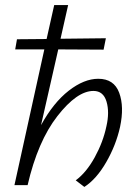

<svg xmlns="http://www.w3.org/2000/svg" viewBox="-20 -731 537 758"><path d="M368 -420Q430 -420 450.5 -365Q471 -310 454 -230Q438 -158 399.5 -91Q361 -24 313 7L279 -19Q321 -50 354 -110Q387 -170 400 -232Q413 -288 400.5 -330Q388 -372 349 -372Q284 -372 206.5 -272.5Q129 -173 89 0H37L155 -536H40L47 -576L164 -577L194 -711H249L219 -578L398 -580L389 -535L210 -536L142 -237Q191 -326 251.5 -373Q312 -420 368 -420Z"/></svg>

Font: EauTestText Semilight
Style: Italic
Weight: 300
Italic angle: -12°
Designer: Christian Thalmann (Catharsis Fonts)
Version: Version 0.001;PS 000.001;hotconv 1.0.88;makeotf.lib2.5.64775